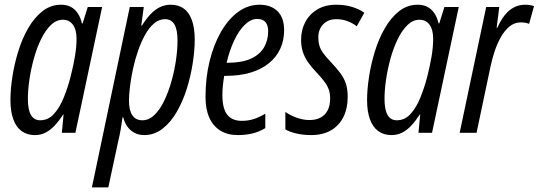

<svg xmlns="http://www.w3.org/2000/svg" viewBox="-20 -565 2292 817"><path d="M128.4 9.8Q95.2 9.8 71.8 -7.3Q48.3 -24.4 36.4 -57.9Q24.4 -91.3 24.4 -139.2Q24.4 -184.1 32.7 -238.3Q41 -292.5 57.6 -346.4Q74.2 -400.4 100.1 -445.3Q126 -490.2 160.9 -517.6Q195.8 -544.9 240.2 -544.9Q263.2 -544.9 280.8 -535.9Q298.3 -526.9 310.5 -509Q322.8 -491.2 328.6 -465.3H331.5L353.5 -535.2H414.6L300.8 0H243.2L250.5 -77.6H248.5Q231 -50.3 212.4 -30.5Q193.8 -10.7 173.3 -0.5Q152.8 9.8 128.4 9.8ZM150.9 -53.2Q185.5 -53.2 210 -80.6Q234.4 -107.9 251.5 -150.4Q268.6 -192.9 280.3 -238.3Q292.5 -286.6 299.1 -326.2Q305.7 -365.7 305.7 -399.9Q305.7 -438.5 290.3 -459.7Q274.9 -481 247.6 -481Q219.7 -481 196.3 -458.3Q172.9 -435.5 154.8 -398.4Q136.7 -361.3 124.3 -316.4Q111.8 -271.5 105.2 -226.6Q98.6 -181.6 98.6 -144.5Q98.6 -97.7 111.8 -75.4Q125 -53.2 150.9 -53.2Z M371.1 232.4 532.2 -535.2H591.8L581.1 -456.1H584Q602.1 -485.4 621.1 -505.1Q640.1 -524.9 661.1 -534.9Q682.1 -544.9 706.1 -544.9Q739.3 -544.9 762 -528.6Q784.7 -512.2 796.6 -479Q808.6 -445.8 808.6 -396Q808.6 -350.1 800 -295.4Q791.5 -240.7 774.7 -187Q757.8 -133.3 731.9 -88.6Q706.1 -43.9 671.4 -17.1Q636.7 9.8 593.3 9.8Q570.3 9.8 552.2 0.2Q534.2 -9.3 522 -26.4Q509.8 -43.5 504.4 -65.9H501.5Q498 -40.5 493.7 -15.1Q489.3 10.3 483.9 32.2L440.9 232.4ZM585.9 -53.2Q613.8 -53.2 637.2 -75.9Q660.6 -98.6 678.7 -136.2Q696.8 -173.8 709.5 -218.8Q722.2 -263.7 728.8 -309.1Q735.4 -354.5 735.4 -392.1Q735.4 -439 722.2 -461.2Q709 -483.4 682.1 -483.4Q656.7 -483.4 635.5 -465.3Q614.3 -447.3 597.4 -417Q580.6 -386.7 567.6 -349.4Q554.7 -312 546.1 -272.7Q537.6 -233.4 533.2 -197.8Q528.8 -162.1 528.8 -135.7Q528.8 -95.7 543.2 -74.5Q557.6 -53.2 585.9 -53.2Z M991.7 9.8Q948.7 9.8 918 -9Q887.2 -27.8 870.8 -64Q854.5 -100.1 854.5 -152.3Q854.5 -233.4 871.8 -304.4Q889.2 -375.5 920.4 -429.7Q951.7 -483.9 993.4 -514.4Q1035.2 -544.9 1084 -544.9Q1132.3 -544.9 1160.6 -517.6Q1189 -490.2 1189 -436.5Q1189 -393.1 1172.4 -357.2Q1155.8 -321.3 1124 -295.7Q1092.3 -270 1046.1 -256.1Q1000 -242.2 940.9 -242.2H934.1Q930.7 -222.7 928.5 -202.1Q926.3 -181.6 926.3 -161.1Q926.3 -103.5 946.8 -77.1Q967.3 -50.8 1008.8 -50.8Q1035.6 -50.8 1058.3 -57.9Q1081.1 -64.9 1108.9 -81.1V-20Q1084 -4.4 1054.7 2.7Q1025.4 9.8 991.7 9.8ZM944.3 -297.9H947.8Q1009.3 -297.9 1047.4 -315.2Q1085.4 -332.5 1103.3 -363Q1121.1 -393.6 1121.1 -432.6Q1121.1 -457 1109.9 -470.7Q1098.6 -484.4 1074.2 -484.4Q1047.4 -484.4 1022.2 -460.2Q997.1 -436 977.1 -394Q957 -352.1 944.3 -297.9Z M1303.7 9.8Q1269 9.8 1239.7 2.7Q1210.4 -4.4 1194.3 -14.6V-88.9Q1212.4 -75.2 1241 -64.7Q1269.5 -54.2 1296.4 -54.2Q1324.7 -54.2 1344.2 -64.7Q1363.8 -75.2 1374.3 -95.7Q1384.8 -116.2 1384.8 -145.5Q1384.8 -165.5 1379.9 -181.4Q1375 -197.3 1362.5 -214.8Q1350.1 -232.4 1327.6 -255.9Q1306.6 -277.8 1291.7 -298.8Q1276.9 -319.8 1269 -343.3Q1261.2 -366.7 1261.2 -395.5Q1261.2 -437.5 1279.1 -471.2Q1296.9 -504.9 1330.3 -524.9Q1363.8 -544.9 1410.6 -544.9Q1448.2 -544.9 1478.8 -535.4Q1509.3 -525.9 1530.3 -510.7L1498 -453.1Q1480 -467.3 1457.8 -475.3Q1435.5 -483.4 1412.1 -483.4Q1376.5 -483.4 1355.5 -461.9Q1334.5 -440.4 1334.5 -405.3Q1334.5 -386.7 1338.9 -371.3Q1343.3 -356 1354.5 -340.1Q1365.7 -324.2 1385.3 -303.7Q1411.1 -276.4 1427.5 -254.6Q1443.8 -232.9 1451.7 -209.5Q1459.5 -186 1459.5 -152.8Q1459.5 -103.5 1441.2 -66.9Q1422.9 -30.3 1388.2 -10.3Q1353.5 9.8 1303.7 9.8Z M1646 9.8Q1612.8 9.8 1589.4 -7.3Q1565.9 -24.4 1554 -57.9Q1542 -91.3 1542 -139.2Q1542 -184.1 1550.3 -238.3Q1558.6 -292.5 1575.2 -346.4Q1591.8 -400.4 1617.7 -445.3Q1643.6 -490.2 1678.5 -517.6Q1713.4 -544.9 1757.8 -544.9Q1780.8 -544.9 1798.3 -535.9Q1815.9 -526.9 1828.1 -509Q1840.3 -491.2 1846.2 -465.3H1849.1L1871.1 -535.2H1932.1L1818.4 0H1760.7L1768.1 -77.6H1766.1Q1748.5 -50.3 1730 -30.5Q1711.4 -10.7 1690.9 -0.5Q1670.4 9.8 1646 9.8ZM1668.5 -53.2Q1703.1 -53.2 1727.5 -80.6Q1752 -107.9 1769 -150.4Q1786.1 -192.9 1797.9 -238.3Q1810.1 -286.6 1816.7 -326.2Q1823.2 -365.7 1823.2 -399.9Q1823.2 -438.5 1807.9 -459.7Q1792.5 -481 1765.1 -481Q1737.3 -481 1713.9 -458.3Q1690.4 -435.5 1672.4 -398.4Q1654.3 -361.3 1641.8 -316.4Q1629.4 -271.5 1622.8 -226.6Q1616.2 -181.6 1616.2 -144.5Q1616.2 -97.7 1629.4 -75.4Q1642.6 -53.2 1668.5 -53.2Z M1936 0 2048.8 -535.2H2104.5L2093.3 -446.8H2096.2Q2110.8 -479.5 2128.4 -501.2Q2146 -522.9 2167.5 -533.9Q2189 -544.9 2215.3 -544.9Q2225.1 -544.9 2234.1 -543.5Q2243.2 -542 2252.4 -539.1L2231.4 -463.4Q2223.6 -466.8 2215.1 -468.3Q2206.5 -469.7 2196.3 -469.7Q2169.4 -469.7 2148.4 -452.6Q2127.4 -435.5 2111.6 -407.7Q2095.7 -379.9 2084.7 -346.4Q2073.7 -313 2066.9 -280.3L2007.8 0Z"/></svg>

Font: Open Sans Condensed
Style: Italic
Weight: 400
Width: 3
Italic angle: -12°
Designer: Monotype Design Team
Foundry: Monotype Imaging Inc.
Version: Version 3.000